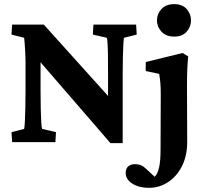

<svg xmlns="http://www.w3.org/2000/svg" viewBox="-20 -693 1003 936"><path d="M506.8 -180.7V-330.1Q506.8 -377.9 506.3 -416.5Q505.9 -455.1 504.4 -479.5Q502.9 -503.9 501 -508.8L432.6 -524.4L435.5 -573.2H643.6L646.5 -524.4L584 -508.8Q583 -503.9 581.5 -480Q580.1 -456.1 579.1 -417Q578.1 -377.9 578.1 -330.1V-144.5Q578.1 -98.6 578.1 -64Q578.1 -29.3 578.1 4.9H518.6L126 -449.2H177.7V-254.9Q177.7 -202.1 178.7 -161.6Q179.7 -121.1 181.2 -96.2Q182.6 -71.3 185.5 -64.5L252.9 -48.8L250 0H39.1L36.1 -48.8L97.7 -64.5Q99.6 -71.3 101.1 -97.2Q102.5 -123 103.5 -164.6Q104.5 -206.1 104.5 -254.9V-384.8Q104.5 -411.1 103 -437.5Q101.6 -463.9 100.1 -483.4Q98.6 -502.9 97.7 -508.8L36.1 -524.4L39.1 -573.2H193.4L546.9 -180.7ZM706.1 222.7Q657.2 222.7 625 202.1Q592.8 181.6 592.8 150.4Q592.8 128.9 605 118.2Q617.2 107.4 637.7 107.4Q655.3 107.4 668.5 113.3Q681.6 119.1 695.3 132.8L751 184.6L708 177.7Q723.6 177.7 735.8 166.5Q748 155.3 755.4 124Q762.7 92.8 762.7 35.2L763.7 -232.4Q763.7 -266.6 761.7 -289.1Q759.8 -311.5 755.9 -333L690.4 -346.7V-390.6L870.1 -434.6L897.5 -418Q894.5 -389.6 893.1 -356.9Q891.6 -324.2 891.6 -273.4L892.6 -1Q892.6 66.4 867.2 116.7Q841.8 167 799.3 194.8Q756.8 222.7 706.1 222.7ZM829.1 -514.6Q789.1 -514.6 767.1 -538.6Q745.1 -562.5 745.1 -593.8Q745.1 -625 767.1 -648.9Q789.1 -672.9 829.1 -672.9Q869.1 -672.9 890.1 -648.9Q911.1 -625 911.1 -593.8Q911.1 -562.5 890.1 -538.6Q869.1 -514.6 829.1 -514.6Z"/></svg>

Font: Crimson Pro ExtraLight
Style: Bold
Weight: 700
Version: Version 1.002